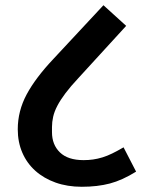

<svg xmlns="http://www.w3.org/2000/svg" viewBox="-20 -710 549 735"><path d="M293 5Q238 5 193 -11Q148 -27 115.5 -56Q83 -85 65.5 -125.5Q48 -166 48 -215Q48 -285 82 -348.5Q116 -412 185 -485L376 -690L463 -611L280 -411Q250 -379 230.5 -353Q211 -327 199.5 -305Q188 -283 183.5 -263Q179 -243 179 -224V-204Q179 -156 209.5 -126.5Q240 -97 300 -97Q319 -97 336.5 -99.5Q354 -102 372 -107.5Q390 -113 409.5 -122.5Q429 -132 453 -146L501 -53Q448 -20 400.5 -7.5Q353 5 293 5Z"/></svg>

Font: IBM Plex Sans Devanagari SemiBold
Style: Regular
Weight: 600
Designer: Mike Abbink, Paul van der Laan, Pieter van Rosmalen, Erin McLaughlin
Foundry: Bold Monday
Version: Version 1.1